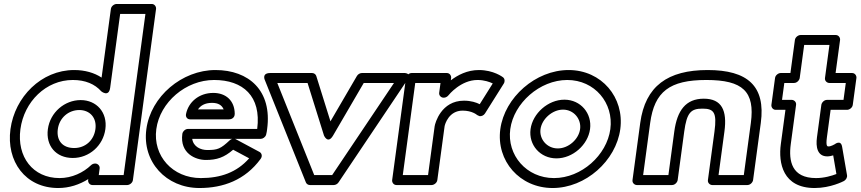

<svg xmlns="http://www.w3.org/2000/svg" viewBox="-20 -905 4325 965"><path d="M82.6 -256C101.3 -394.4 211.3 -503 346 -503C409.4 -503 456.7 -482.3 488.9 -446.1C488.9 -446.1 527 -414.5 533.7 -464L583.9 -835H710.9L601.4 -25H476.4L480.8 -58C482.9 -73.1 470 -83 459.2 -83H457.2C450.1 -83 442.5 -79.5 437.6 -74.8C399.1 -37.8 341.9 -10 279.4 -10C144.6 -10 63.9 -117.7 82.6 -256ZM32.6 -256C10.7 -94.3 107.4 40 272.6 40C328.2 40 379.5 22.9 423.7 -4.9L423 0C421.5 10.7 429.5 25 444.6 25H619.6C630.3 25 646 15.1 648 0L764.3 -860C765.7 -870.7 757.8 -885 742.7 -885H565.7C554.9 -885 539.3 -875.1 537.3 -860L490.6 -515C454.2 -539.2 406.9 -553 352.8 -553C187.4 -553 54.5 -417.6 32.6 -256ZM220.6 -256C209.4 -173.1 260.7 -111 346 -111C428.4 -111 498.4 -172.8 509.6 -256C521 -340.6 464.7 -402 385.4 -402C305.1 -402 232.1 -340.7 220.6 -256ZM270.6 -256C278.4 -313.3 324.8 -352 378.6 -352C431.2 -352 467.4 -313.4 459.6 -256C451.9 -199.2 408.4 -161 352.8 -161C294.1 -161 262.9 -198.9 270.6 -256Z M1147 -207C1142.5 -205.7 1138.2 -203.3 1134.8 -200.1C1088.5 -156.8 1073.7 -151 1021.4 -151C989.5 -151 951.9 -166.9 946.1 -207ZM1161 -207H1290C1301.2 -207 1313.8 -215.6 1317.5 -227.9C1320.5 -237.9 1321.6 -248.7 1322.6 -256C1348.9 -450.2 1229.9 -553 1062.8 -553C894.7 -553 737.9 -420.6 715.6 -256C693.5 -92.3 814.6 40 982.6 40C1102 40 1212 -0.1 1289.8 -106.2C1300.6 -120.8 1294.9 -135.7 1284.3 -141.4L1164.9 -205.4C1164.1 -205.8 1162.4 -206.6 1161 -207ZM1272.7 -257H924.7C909.6 -257 897.8 -242.7 896.4 -232C883.2 -134.4 962.2 -101 1014.7 -101C1069.7 -101 1106.9 -113.7 1151.8 -152.5L1232.3 -109.3C1170 -38.5 1088.4 -10 989.4 -10C847.3 -10 747.5 -121.7 765.6 -256C783.9 -391.4 914 -503 1056 -503C1200.9 -503 1294.2 -422.1 1272.7 -257ZM936.2 -305H1131.2C1141 -305 1160.1 -310.8 1159.8 -333.7C1159 -399.5 1115.1 -438 1052.2 -438C979.8 -438 926.8 -391.7 914.9 -331.6C912.3 -318.7 919.7 -305 936.2 -305ZM975 -355C987.1 -373.3 1008.7 -388 1045.5 -388C1076.8 -388 1095.3 -376.5 1104.2 -355Z M1525.8 -488 1608.4 -223.8C1608.4 -223.8 1627.7 -178.6 1654.1 -223.8L1808.2 -488H1960.2L1649.4 -25H1559.3L1373.7 -488ZM1569.6 -523.2C1567.2 -530.9 1559 -538 1548.7 -538H1338.7C1292.7 -538 1311.7 -501.2 1311.7 -501.2L1517.4 11.8C1520.3 19.1 1528.2 25 1537.6 25H1657.6C1665.9 25 1675.9 20.1 1681.4 11.8L2025.8 -501.2C2053 -541.7 2008.7 -538 2008.7 -538H1798.7C1790.3 -538 1779.4 -532.6 1773.9 -523.2L1640.9 -295.1Z M2378.1 -326.8 2389.8 -321.3C2400.2 -319.7 2411.7 -325.3 2417.7 -334.9L2512 -484.9C2518.7 -495.6 2517.3 -509.5 2508.1 -516.6C2506.4 -517.9 2460.8 -553 2386.8 -553C2327.7 -553 2280.2 -527.4 2245.8 -501.3L2247.4 -513C2248.8 -523.7 2240.9 -538 2225.7 -538H2048.7C2038 -538 2022.4 -528.1 2020.4 -513L1951 0C1949.5 10.7 1957.5 25 1972.6 25H2149.6C2160.3 25 2176 15.1 2178 0L2214.5 -270C2216.3 -281.2 2236.3 -349 2305.2 -349C2352.5 -349 2376.7 -328.1 2378.1 -326.8ZM2004.4 -25 2067 -488H2194L2187.4 -439C2185.3 -423.9 2198.2 -414 2209 -414H2211C2219.6 -414 2228.4 -419.2 2233.3 -425.2C2236.3 -429.1 2296.4 -503 2380 -503C2413.6 -503 2441.1 -493.1 2456.6 -485.6L2391.1 -381.3C2373.9 -390 2347.5 -399 2311.9 -399C2197.5 -399 2166.8 -286.6 2164.5 -270L2131.4 -25Z M2544.6 -256C2562.3 -386.7 2692.7 -503 2831 -503C2969 -503 3065.3 -387.1 3047.6 -256C3029.9 -125 2902.5 -10 2764.4 -10C2626 -10 2527 -125.4 2544.6 -256ZM2494.6 -256C2473.1 -96.6 2592 40 2757.6 40C2923.5 40 3076.1 -97 3097.6 -256C3119.1 -414.9 3003.8 -553 2837.8 -553C2672 -553 2516.2 -415.3 2494.6 -256ZM2646.6 -256C2635.9 -176.6 2695.1 -109 2776.7 -109C2858.6 -109 2934.9 -176.8 2945.6 -256C2956.3 -335 2898.8 -404 2816.6 -404C2734.7 -404 2657.3 -335.2 2646.6 -256ZM2696.6 -256C2703.5 -306.8 2755.8 -354 2809.9 -354C2863.7 -354 2902.5 -307 2895.6 -256C2888.7 -205.2 2837.6 -159 2783.5 -159C2729.2 -159 2689.8 -205.4 2696.6 -256Z M3386 0 3419 -244C3432 -340.4 3453.3 -359 3510.5 -359C3567.8 -359 3584 -340.4 3571 -244L3538 0C3536 15.1 3548.9 25 3559.6 25H3736.6C3751.8 25 3763.5 10.7 3765 0L3803.8 -287C3829 -473.1 3736.9 -553 3536.8 -553C3336.7 -553 3223 -473.1 3197.8 -287L3159 0C3157 15.1 3169.9 25 3180.6 25H3357.6C3372.8 25 3384.5 10.7 3386 0ZM3339.4 -25H3212.4L3247.8 -287C3269.1 -444.9 3346.1 -503 3530 -503C3713.9 -503 3775.1 -444.9 3753.8 -287L3718.4 -25H3591.4L3621 -244C3635.3 -349.6 3608.1 -409 3517.3 -409C3426.5 -409 3383.3 -349.6 3369 -244Z M3999.4 -513 4021.8 -679H4148.8L4126.4 -513C4124.3 -497.9 4137.2 -488 4148 -488H4231L4219.5 -403H4136.5C4121.4 -403 4109.6 -388.7 4108.1 -378L4086.1 -215C4079.5 -166.6 4087.7 -119 4138.1 -119C4148.9 -119 4161.7 -122.2 4167.7 -124.2L4183.8 -30.4C4161 -21.6 4123.1 -10 4081.4 -10C3959.3 -10 3942.8 -94.9 3954.5 -181L3981.1 -378C3983.2 -393.1 3970.2 -403 3959.5 -403H3910.5L3922 -488H3971C3986.1 -488 3997.9 -502.3 3999.4 -513ZM3952.7 -538H3903.7C3893 -538 3877.4 -528.1 3875.4 -513L3857.1 -378C3855.7 -367.3 3863.6 -353 3878.7 -353H3927.7L3904.5 -181C3891.5 -85.1 3914.6 40 4074.6 40C4154.4 40 4218.2 6.6 4222 4.6C4231.6 -0.9 4239.2 -12.8 4237.2 -24.4L4212.5 -167.4C4206.1 -204.8 4175.3 -180 4175.3 -180C4174.9 -179.7 4156.5 -169 4144.8 -169C4139.2 -169 4129.6 -167.4 4136.1 -215L4154.7 -353H4237.7C4248.5 -353 4264.1 -362.9 4266.1 -378L4284.4 -513C4285.8 -523.7 4277.9 -538 4262.7 -538H4179.7L4202.2 -704C4203.6 -714.7 4195.7 -729 4180.6 -729H4003.6C3992.8 -729 3977.2 -719.1 3975.2 -704Z"/></svg>

Font: Hussar Techniczny
Style: Bold 
Weight: 700
Foundry: Cannot Into Space Fonts
Version: Version 0.77